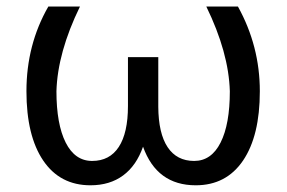

<svg xmlns="http://www.w3.org/2000/svg" viewBox="-20 -548 864 578"><path d="M220.7 -528.3Q153.3 -390.1 149.9 -273.4Q149.9 -174.3 177.7 -118.9Q205.6 -63.5 257.3 -63.5Q310.1 -63.5 337.6 -105.7Q365.2 -147.9 365.2 -229V-376H456.5V-226.6Q457 -146.5 484.6 -105Q512.2 -63.5 564.5 -63.5Q616.2 -63.5 644 -118.7Q671.9 -173.8 671.9 -273.4Q668.5 -390.1 601.1 -528.3H696.3Q762.2 -409.2 762.2 -273.4Q762.2 -139.2 711.7 -64.7Q661.1 9.8 569.3 9.8Q452.1 9.8 410.6 -106.4Q390.6 -49.3 350.6 -19.8Q310.5 9.8 252.4 9.8Q160.6 9.8 110.1 -64.7Q59.6 -139.2 59.6 -273.4Q59.6 -413.6 125.5 -528.3Z"/></svg>

Font: APIMedia Roboto
Style: Regular
Weight: 400
Designer: Google
Version: Version 2.137; 2017